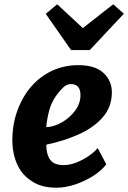

<svg xmlns="http://www.w3.org/2000/svg" viewBox="-20 -868 598 896"><path d="M243.5 8Q172.5 8 127.5 -23Q80.5 -53.5 59 -103.8Q37.5 -154 37.5 -214.5Q38 -312.5 79 -393.5Q119 -474 189 -519Q259 -564 345.5 -564Q424 -564 463 -527.5Q502 -491 502 -437.5Q502 -369.5 459.8 -321Q417.5 -272.5 347.8 -241.2Q278 -210 196.5 -193V-178.5Q199 -140 217.2 -118.8Q235.5 -97.5 277 -97.5Q304 -97.5 334 -108.8Q364 -120 391.2 -138.2Q418.5 -156.5 436 -177L476 -101.5Q454.5 -72.5 415.5 -47.5Q376.5 -22.5 330.8 -7.2Q285 8 243.5 8ZM196 -274.5Q232 -276 269 -297.2Q306 -318.5 330.8 -352Q355.5 -385.5 355.5 -423.5Q355.5 -475.5 311.5 -475.5Q292 -475.5 276.8 -461.5Q261.5 -447.5 245 -425.5Q219.5 -391.5 208.8 -349.2Q198 -307 196 -274.5ZM311.5 -634.5 193.5 -803.5 247 -848 366.5 -737 508.5 -848 558 -804 399 -634.5Z"/></svg>

Font: Merriweather Sans Italic
Style: Bold
Weight: 700
Italic angle: -7.5°
Designer: Eben Sorkin
Foundry: Eben Sorkin
Version: Version 1.008; ttfautohint (v1.7.19-72a1) -l 8 -r 50 -G 200 